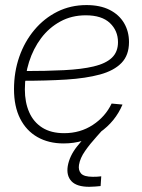

<svg xmlns="http://www.w3.org/2000/svg" viewBox="-20 -551 555 750"><path d="M228.5 9.3Q169.9 9.3 126.2 -15.6Q82.5 -40.5 58.6 -87.9Q34.7 -135.3 34.7 -202.6Q34.7 -270 55.4 -329.3Q76.2 -388.7 114.3 -434.1Q152.3 -479.5 204.1 -505.4Q255.9 -531.2 317.9 -531.2Q371.1 -531.2 408.2 -512.5Q445.3 -493.7 464.6 -460.9Q483.9 -428.2 483.9 -386.7Q483.9 -335.4 454.6 -305.2Q425.3 -274.9 370.6 -260Q315.9 -245.1 238.8 -240.2Q161.6 -235.4 65.4 -235.4L69.3 -273.4Q160.2 -273.4 229.5 -276.9Q298.8 -280.3 345.9 -291.5Q393.1 -302.7 417 -325.4Q440.9 -348.1 440.9 -386.2Q440.9 -431.2 409.2 -461.2Q377.4 -491.2 314.9 -491.2Q259.8 -491.2 215.6 -467Q171.4 -442.9 140.6 -401.9Q109.9 -360.8 93.5 -309.1Q77.1 -257.3 77.1 -201.7Q77.1 -151.4 94 -112.8Q110.8 -74.2 145 -52.5Q179.2 -30.8 230.5 -30.8Q293.5 -30.8 342.5 -63Q391.6 -95.2 416 -146.5L458.5 -142.6Q430.7 -76.2 369.6 -33.4Q308.6 9.3 228.5 9.3ZM328.6 178.7Q279.8 178.7 259.3 157Q238.8 135.3 244.6 98.1Q251.5 58.1 281.2 20.8Q311 -16.6 345.7 -54.2L458 -140.6Q438 -108.4 411.1 -77.6Q384.3 -46.9 357.9 -17.8Q331.5 11.2 312.3 38.8Q293 66.4 288.6 92.8Q285.2 113.8 296.6 126.7Q308.1 139.6 342.8 139.6Q351.1 139.6 359.6 139.2Q368.2 138.7 375.5 137.7L373 175.8Q362.8 176.8 351.6 177.7Q340.3 178.7 328.6 178.7Z"/></svg>

Font: Inter 28pt ExtraLight
Style: Italic
Weight: 250
Italic angle: -9.3988°
Designer: Rasmus Andersson
Foundry: rsms
Version: Version 4.001;git-66647c0bb